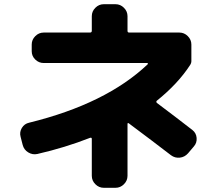

<svg xmlns="http://www.w3.org/2000/svg" viewBox="-20 -827 1040 914"><path d="M88 -137 78 -176Q72 -198 84 -218Q96 -238 119 -243Q485 -333 683 -521Q685 -522 684 -524.5Q683 -527 681 -527H188Q165 -527 148 -543.5Q131 -560 131 -583V-615Q131 -638 148 -655Q165 -672 188 -672H408Q417 -672 417 -680V-750Q417 -773 434 -790Q451 -807 474 -807H530Q553 -807 570 -790Q587 -773 587 -750V-680Q587 -672 595 -672H834Q857 -672 874 -655Q891 -638 891 -615V-535Q891 -527 886 -519Q828 -429 726 -347Q722 -342 727 -337Q832 -258 896 -208Q914 -194 916 -170.5Q918 -147 903 -130L875 -97Q859 -79 836 -76.5Q813 -74 794 -88Q707 -155 593 -240Q587 -244 587 -236V10Q587 33 570 50Q553 67 530 67H474Q451 67 434 50Q417 33 417 10V-166Q417 -173 409 -171Q289 -124 158 -94Q135 -89 114.5 -101.5Q94 -114 88 -137Z"/></svg>

Font: Rounded Mplus 1c ExtraBold
Style: Regular
Weight: 800
Version: Version 1.059.20150529